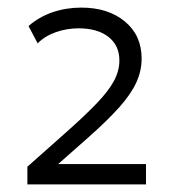

<svg xmlns="http://www.w3.org/2000/svg" viewBox="-20 -846 454 505"><path d="M52 -361V-407.5L154.5 -498.5Q203 -541.5 234 -573.8Q265 -606 279.5 -632.8Q294 -659.5 294 -687Q294 -726.5 265.2 -749Q236.5 -771.5 186.5 -771.5Q156 -771.5 127.2 -761.5Q98.5 -751.5 79 -732L55 -777.5Q82.5 -801.5 118.2 -813.8Q154 -826 194 -826Q264.5 -826 308.5 -789.5Q352.5 -753 352.5 -692Q352.5 -659.5 338.5 -629Q324.5 -598.5 294 -564.2Q263.5 -530 214 -486L133 -414.5H364V-361Z"/></svg>

Font: Geologica Thin Roman ExtraLight
Style: Regular
Weight: 250
Version: Version 1.010;gftools[0.9.28]